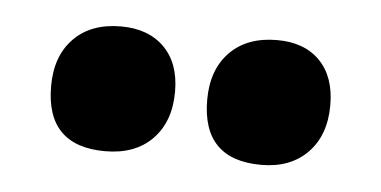

<svg xmlns="http://www.w3.org/2000/svg" viewBox="-27 -734 443 223"><g transform="rotate(5 194.0 -623.0)"><path d="M107 -696Q139 -696 157.5 -677.5Q176 -659 176 -626Q176 -591 156 -570.5Q136 -550 101 -550Q32 -550 32 -620Q32 -655 52 -675.5Q72 -696 107 -696ZM289 -696Q321 -696 339 -677.5Q357 -659 357 -626Q357 -591 337 -570.5Q317 -550 283 -550Q214 -550 214 -620Q214 -655 234 -675.5Q254 -696 289 -696Z"/></g></svg>

Font: Alegreya Sans SC ExtraBold
Style: Regular
Weight: 800
Designer: Juan Pablo del Peral
Foundry: Huerta Tipografica
Version: Version 2.007